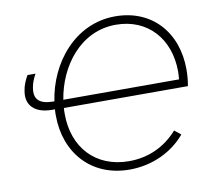

<svg xmlns="http://www.w3.org/2000/svg" viewBox="-79 -795 983 892"><g transform="rotate(-10 412.5 -349.5)"><path d="M156 -329H169C168 -319 168 -310 168 -300C168 -124 282 7 463 7C570 7 666 -39 727 -112L697 -136C638 -69 559 -32 467 -32C309 -32 210 -142 210 -299C210 -309 210 -318 211 -328H796C801 -354 803 -381 803 -406C803 -581 692 -706 519 -706C329 -706 199 -543 173 -366H170C102 -366 76 -392 86 -447C90 -470 98 -488 109 -508H71C59 -487 48 -462 45 -439C32 -371 75 -329 156 -329ZM215 -366C240 -522 349 -667 515 -667C667 -667 763 -556 763 -403C763 -391 762 -379 761 -366Z"/></g></svg>

Font: Fixel Display ExtraLight
Style: Italic
Weight: 200
Italic angle: -10°
Designer: AlfaBravo + MacPaw
Foundry: Kyrylo Tkachov, Marchela Mozhyna, Serhii Makarenko, Maria Weinstein, Zakhar Kryvoshyya
Version: Version 1.210;Glyphs 3.2 (3217)